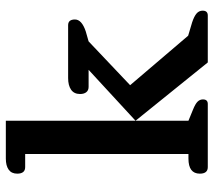

<svg xmlns="http://www.w3.org/2000/svg" viewBox="-58 -692 750 675"><g transform="rotate(-90 317.5 -355.0)"><path d="M44 -28Q44 -68 97 -68H113V-642H67Q44 -642 44 -670Q44 -690 58 -700Q72 -710 97 -710H230V-68L269 -52Q289 -44 297 -36Q305 -28 305 -17Q305 0 289 0H67Q44 0 44 -28ZM230 -254 409 -419H349Q337 -419 330.5 -427Q324 -435 324 -449Q324 -470 339 -480.5Q354 -491 380 -491H566Q586 -491 586 -467Q586 -443 544 -429L509 -419L355 -273L529 -69L576 -55Q597 -48 607 -39.5Q617 -31 617 -18Q617 0 600 0H435Z"/></g></svg>

Font: Maitree Semibold
Style: Regular
Weight: 600
Designer: CadsonDemak Team
Foundry: CadsonDemak
Version: Version 1.000